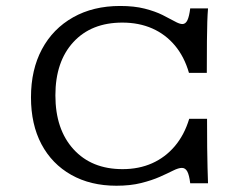

<svg xmlns="http://www.w3.org/2000/svg" viewBox="-20 -602 825 634"><path d="M364.5 11.3Q279 11.3 215.3 -24.6Q151.6 -60.5 116.9 -125.8Q82.3 -191.1 82.3 -280.6Q82.3 -371.8 118.5 -439.5Q154.8 -507.3 221.4 -544.8Q287.9 -582.3 376.6 -582.3Q423.4 -582.3 458.1 -573.4Q492.7 -564.5 516.9 -552.4Q541.1 -540.3 556.9 -531.5Q572.6 -522.6 582.3 -522.6Q592.7 -522.6 598.8 -535.1Q604.8 -547.6 608.1 -574.2H666.9Q665.3 -554.8 664.5 -530.2Q663.7 -505.6 663.3 -466.1Q662.9 -426.6 662.9 -361.3H604Q588.7 -414.5 557.7 -451.6Q526.6 -488.7 482.7 -508.1Q438.7 -527.4 383.9 -527.4Q281.5 -527.4 222.2 -462.9Q162.9 -398.4 162.9 -287.1Q162.9 -175 222.6 -109.3Q282.3 -43.5 384.7 -43.5Q438.7 -43.5 482.3 -62.9Q525.8 -82.3 557.3 -119.4Q588.7 -156.5 604.8 -209.7H663.7Q663.7 -154 664.1 -115.3Q664.5 -76.6 665.3 -48.4Q666.1 -20.2 666.9 3.2H608.1Q604.8 -24.2 598.4 -35.9Q591.9 -47.6 580.6 -47.6Q569.4 -47.6 551.6 -38.7Q533.9 -29.8 507.7 -18.1Q481.5 -6.5 446 2.4Q410.5 11.3 364.5 11.3Z"/></svg>

Font: Playfair 5pt SemiExpanded Light
Style: Regular
Weight: 300
Width: 6
Designer: Claus Eggers Sørensen
Foundry: Claus Eggers Sørensen
Version: Version 2.203